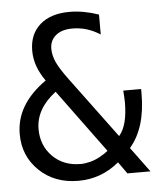

<svg xmlns="http://www.w3.org/2000/svg" viewBox="-48 -658 596 713"><g transform="rotate(-5 250.0 -302.0)"><path d="M212.9 -367.2 380.9 -140.6Q397.5 -160.2 405.3 -190.9Q413.1 -221.7 413.1 -263.7Q413.1 -276.4 411.1 -304.7V-307.6H477.5V-292Q477.5 -226.6 462.4 -177.2Q447.3 -127.9 417 -92.8L485.4 0H399.4L368.2 -43.9Q334 -15.6 296.4 -2Q258.8 11.7 215.8 11.7Q127.9 11.7 70.8 -43Q13.7 -97.7 13.7 -179.7Q13.7 -235.4 42 -282.7Q70.3 -330.1 127 -370.1Q106.4 -399.4 96.7 -427.2Q86.9 -455.1 86.9 -484.4Q86.9 -545.9 127 -581.1Q167 -616.2 237.3 -616.2Q263.7 -616.2 290.5 -611.3Q317.4 -606.4 345.7 -596.7V-522.5Q321.3 -538.1 295.9 -545.9Q270.5 -553.7 242.2 -553.7Q203.1 -553.7 180.7 -535.2Q158.2 -516.6 158.2 -485.4Q158.2 -460.9 169.9 -435.1Q181.6 -409.2 212.9 -367.2ZM160.2 -325.2Q122.1 -295.9 103.5 -262.7Q85 -229.5 85 -192.4Q85 -130.9 125.5 -90.3Q166 -49.8 229.5 -49.8Q246.1 -49.8 265.1 -54.7Q284.2 -59.6 301.8 -69.3Q312.5 -75.2 319.8 -80.1Q327.1 -85 333 -89.8Z"/></g></svg>

Font: BabelStone Irk Bitig
Style: Regular
Weight: 400
Designer: Andrew West
Foundry: BabelStone
Version: Version 1.03 June 7, 2023